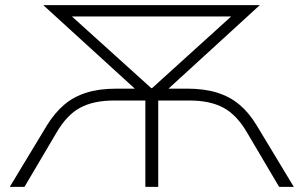

<svg xmlns="http://www.w3.org/2000/svg" viewBox="-20 -725 1178 745"><path d="M18 0 163 -240Q193 -288 229.5 -319Q266 -350 315.5 -365.5Q365 -381 431 -381H546L524 -362L148 -705H988L613 -362L592 -381H707Q773 -381 822.5 -365.5Q872 -350 909 -319Q946 -288 975 -240L1120 0H1063L939 -210Q899 -279 847 -307Q795 -335 715 -335H594V0H544V-335H423Q343 -335 291 -307Q239 -279 199 -210L75 0ZM567 -383H570L910 -691L916 -661H221L226 -691Z"/></svg>

Font: Nunito Sans 10pt Expanded ExtraLight
Style: Regular
Weight: 250
Width: 7
Designer: Vernon Adams
Foundry: Vernon Adams
Version: Version 3.101;gftools[0.9.27]